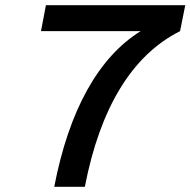

<svg xmlns="http://www.w3.org/2000/svg" viewBox="-20 -720 734 740"><path d="M522 -600H138L157 -700H694L674 -600Q535 -530 443 -379Q351 -228 307 0H189Q232 -222 316 -373Q400 -524 522 -600Z"/></svg>

Font: MedMera Sans Semibold
Style: Italic
Weight: 600
Italic angle: -11°
Designer: Kasper Nordkvist
Foundry: UNCUT.wtf
Version: Version 1.300